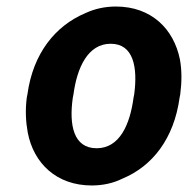

<svg xmlns="http://www.w3.org/2000/svg" viewBox="-20 -558 576 588"><path d="M64 -269 62 -259C57 -220 59 -185 65 -152C83 -58 153 10 261 10C295 10 327 3 355 -11C447 -49 513 -134 530 -259L532 -269C537 -308 537 -343 531 -376C512 -470 443 -538 335 -538C301 -538 270 -531 242 -518C149 -479 81 -394 64 -269ZM391 -269 389 -259C378 -176 346 -104 276 -104C205 -104 191 -175 203 -259L205 -269C216 -351 249 -424 319 -424C389 -424 402 -352 391 -269Z"/></svg>

Font: Asimov
Style: EdgeNarIt
Weight: 500
Designer: Google
Version: Version 2.000980: 2014